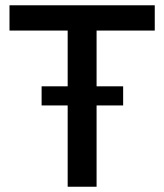

<svg xmlns="http://www.w3.org/2000/svg" viewBox="-20 -710 624 730"><path d="M568.4 -593.8H347.2V-381.8H448.2V-309.1H347.2V0H237.3V-309.1H138.2V-381.8H237.3V-593.8H16.1V-689.9H568.4Z"/></svg>

Font: Acari Sans SemiBold
Style: Regular
Weight: 600
Designer: Alfredo Marco Pradil and Stefan Peev
Foundry: Hanken Design Co.
Version: Version 1.045;January 11, 2019;FontCreator 11.5.0.2425 64-bi